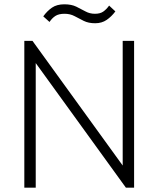

<svg xmlns="http://www.w3.org/2000/svg" viewBox="-20 -872 736 892"><path d="M93 0V-682H131L550 -103V-682H603V0H565L146 -579V0ZM422 -764Q391 -764 369 -775Q347 -786 326.5 -797Q306 -808 280 -808Q253 -808 237.5 -798Q222 -788 210 -770L181 -796Q199 -821 221.5 -836.5Q244 -852 279 -852Q312 -852 334.5 -841Q357 -830 377 -819Q397 -808 421 -808Q445 -808 459.5 -818Q474 -828 487 -846L516 -819Q498 -795 475.5 -779.5Q453 -764 422 -764Z"/></svg>

Font: Outfit ExtraLight
Style: Regular
Weight: 200
Designer: Rodrigo Fuenzalida
Foundry: fragTYPE
Version: Version 1.100; ttfautohint (v1.8.4.7-5d5b);gftools[0.9.27]